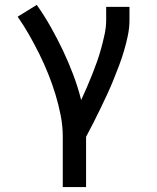

<svg xmlns="http://www.w3.org/2000/svg" viewBox="-20 -558 640 783"><path d="M236 205V0Q236 -44 227.5 -87.5Q219 -131 206 -173.5Q193 -216 176.5 -257Q160 -298 140.5 -337.5Q121 -377 99 -415.5Q77 -454 52 -490L130 -538Q161 -494 187.5 -447Q214 -400 237 -351.5Q260 -303 279 -252.5Q298 -202 311 -150Q323 -176 334.5 -202.5Q346 -229 356.5 -255.5Q367 -282 376.5 -309Q386 -336 393.5 -364Q401 -392 407 -420Q413 -448 413 -477V-530H508V-477Q508 -445 501.5 -413.5Q495 -382 486 -351.5Q477 -321 465.5 -290.5Q454 -260 442 -230.5Q430 -201 416.5 -172Q403 -143 389 -114Q375 -85 360.5 -56.5Q346 -28 331 0V205Z"/></svg>

Font: Iosevka Curly Slab MdEx
Style: Regular
Weight: 500
Width: 7
Monospace: yes
Designer: Belleve Invis
Foundry: Belleve Invis
Version: Version 11.1.0; ttfautohint (v1.8.3)